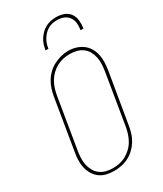

<svg xmlns="http://www.w3.org/2000/svg" viewBox="-235 -1043 969 1139"><g transform="rotate(-30 250.0 -473.5)"><path d="M195 8Q169 8 143.5 2Q118 -4 98 -19Q78 -34 65 -56Q52 -78 46.5 -103Q41 -128 42 -155Q43 -182 48 -208L105 -553Q109 -578 117 -602.5Q125 -627 138.5 -649.5Q152 -672 171.5 -690.5Q191 -709 214.5 -721Q238 -733 263 -739.5Q288 -746 313 -746Q340 -746 365 -738.5Q390 -731 410.5 -716Q431 -701 444 -679Q457 -657 462.5 -632Q468 -607 467 -580.5Q466 -554 462 -527L404 -182Q400 -157 392.5 -132.5Q385 -108 371 -85.5Q357 -63 337.5 -44.5Q318 -26 294.5 -14Q271 -2 245.5 3Q220 8 195 8ZM196 -10Q219 -10 242 -14.5Q265 -19 286 -30.5Q307 -42 325 -59Q343 -76 355 -97Q367 -118 374 -140Q381 -162 385 -185L442 -530Q446 -554 447 -578Q448 -602 443.5 -624.5Q439 -647 428 -667Q417 -687 398.5 -700.5Q380 -714 357.5 -719.5Q335 -725 311 -725Q288 -725 265.5 -720Q243 -715 222 -703.5Q201 -692 183.5 -675Q166 -658 154 -637.5Q142 -617 135 -595Q128 -573 124 -550L67 -205Q63 -182 62 -158Q61 -134 65.5 -111.5Q70 -89 81 -69Q92 -49 109.5 -35.5Q127 -22 149.5 -16Q172 -10 196 -10ZM199 -815Q202 -833 207.5 -851Q213 -869 223.5 -885.5Q234 -902 248 -916Q262 -930 279.5 -939Q297 -948 315 -951.5Q333 -955 352 -955Q379 -955 403.5 -946Q428 -937 443 -916.5Q458 -896 460.5 -869Q463 -842 459 -815H439Q443 -838 441 -861Q439 -884 426.5 -902Q414 -920 393 -928.5Q372 -937 349 -937Q333 -937 317 -934Q301 -931 286.5 -923Q272 -915 260 -902.5Q248 -890 239.5 -876Q231 -862 226 -846.5Q221 -831 219 -815Z"/></g></svg>

Font: Iosevka Slab Thin
Style: Italic
Weight: 100
Italic angle: -9°
Monospace: yes
Designer: Belleve Invis
Foundry: Belleve Invis
Version: Version 11.1.1; ttfautohint (v1.8.3)